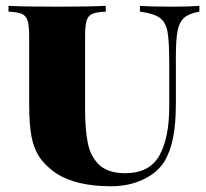

<svg xmlns="http://www.w3.org/2000/svg" viewBox="-20 -628 711 662"><path d="M586.4 -432.1V-271Q586.4 -202.1 576.9 -153.6Q567.4 -105 545.4 -68.8Q520.5 -30.8 471.9 -8.3Q423.3 14.2 362.3 14.2Q244.1 14.2 174.3 -29.8Q136.2 -56.2 116.2 -86.2Q96.2 -116.2 88.4 -158.4Q80.6 -200.7 80.6 -268.1V-502Q80.6 -539.6 75.2 -556.6Q69.8 -573.7 55.4 -580.1Q41 -586.4 9.3 -587.9V-607.9Q63.5 -605 177.7 -605Q286.1 -605 344.7 -607.9V-587.9Q312.5 -586.4 298.1 -580.1Q283.7 -573.7 278.6 -556.9Q273.4 -540 273.4 -502V-251Q273.4 -180.2 283 -133.8Q292.5 -87.4 322.8 -59.1Q353 -30.8 411.6 -30.8Q495.1 -30.8 529.3 -91.3Q563.5 -151.9 563.5 -259.8V-412.1Q563.5 -485.8 557.6 -518.3Q551.8 -550.8 531.2 -566.2Q510.7 -581.5 462.4 -587.9V-607.9Q503.4 -605 574.7 -605Q634.3 -605 667.5 -607.9V-587.9Q631.8 -581.5 615 -566.7Q598.1 -551.8 592.3 -521.7Q586.4 -491.7 586.4 -432.1Z"/></svg>

Font: TypoPRO Playfair Display SC
Style: Regular
Weight: 900
Designer: Claus Eggers Sørensen
Foundry: Claus Eggers Sørensen
Version: Version 1.004;PS 001.004;hotconv 1.0.70;makeotf.lib2.5.58329